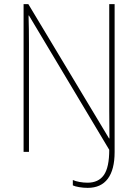

<svg xmlns="http://www.w3.org/2000/svg" viewBox="-20 -734 668 928"><path d="M404 174Q383 174 362.5 170.5Q342 167 332 162V136Q345 142 364.5 145.5Q384 149 403 149Q456 149 482 112Q508 75 508 -10L120 -659H118Q119 -624 119.5 -593Q120 -562 120 -521V0H94V-714H117L507 -65H509Q508 -138 508 -199V-714H534V1Q534 86 501 130Q468 174 404 174Z"/></svg>

Font: Noto Sans Gurmukhi UI SemiCondensed Thin
Style: Regular
Weight: 100
Width: 4
Designer: Jelle Bosma - Monotype Design Team
Foundry: Monotype Imaging Inc.
Version: Version 2.004; ttfautohint (v1.8.4.7-5d5b)